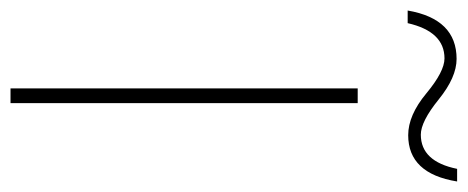

<svg xmlns="http://www.w3.org/2000/svg" viewBox="-329 -607 889 365"><g transform="rotate(90 115.5 -424.5)"><path d="M278 -849Q263 -756 190 -756Q152 -756 110.5 -790.5Q69 -825 44 -825Q-7 -825 -23 -755H-47Q-31 -848 45 -848Q80 -848 122 -814Q164 -780 189 -780Q240 -780 254 -849ZM129 -660V0H101V-660Z"/></g></svg>

Font: Elaine Sans ExtraLight
Style: Regular
Weight: 275
Designer: Wei Huang
Foundry: Wei Huang
Version: Version 2.001;December 24, 2019;FontCreator 12.0.0.2547 64-b